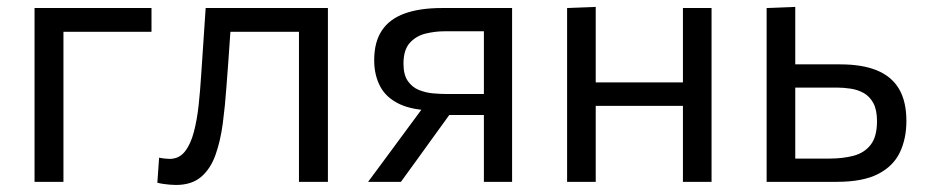

<svg xmlns="http://www.w3.org/2000/svg" viewBox="-20 -519 2643 548"><path d="M78.6 0Q78.6 -55.3 78.6 -106.4Q78.6 -157.6 78.6 -218.8V-268.8Q78.6 -313.3 78.6 -351.1Q78.6 -389 78.6 -424.2Q78.6 -459.5 78.6 -496.2H412.4V-428.3Q363.2 -428.3 312.6 -428.3Q262 -428.3 214.1 -428.3H111.9L161.1 -483Q161.1 -447.5 161.1 -414.7Q161.1 -381.8 161.1 -346.6Q161.1 -311.4 161.1 -268.8V-218.8Q161.1 -157.6 161.1 -106.4Q161.1 -55.3 161.1 0Z M482.2 8.9Q474.4 8.9 465 8.1Q455.5 7.4 446.3 6Q437 4.6 429.1 2.6L434.1 -69Q442.3 -67.2 450.7 -66.4Q459.2 -65.5 463.9 -65.5Q491.2 -65.5 507.8 -86.6Q524.3 -107.7 533.4 -142.6Q542.5 -177.5 547 -219.2Q551.4 -261 554 -302.2Q557.2 -351.2 560.6 -400.3Q563.9 -449.5 567 -496.2H915.9Q915.9 -459.5 915.9 -424.2Q915.9 -389 915.9 -351.1Q915.9 -313.3 915.9 -268.8V-218.8Q915.9 -157.6 915.9 -106.4Q915.9 -55.3 915.9 0H833.3Q833.3 -55.3 833.3 -106.4Q833.3 -157.6 833.3 -218.8V-268.8Q833.3 -311.4 833.3 -346.6Q833.3 -381.8 833.3 -414.7Q833.3 -447.5 833.3 -483L882.4 -428.3H598.9L641.5 -483Q639 -449.5 636.6 -414.1Q634.2 -378.7 631.7 -343.2Q629.3 -307.8 626.4 -272.8Q622.5 -216.8 615.8 -166.1Q609 -115.4 594.7 -75.9Q580.4 -36.4 553.6 -13.8Q526.8 8.9 482.2 8.9Z M1030.6 0Q1057.3 -35.9 1084 -72.1Q1110.7 -108.4 1136.3 -143L1209.5 -242.2L1223.5 -203.6Q1159 -203.6 1120.5 -221.9Q1082 -240.1 1065 -272.6Q1048 -305 1048 -347.1Q1048 -399.3 1070 -432.1Q1091.9 -464.9 1135 -480.5Q1178.2 -496.1 1241.3 -496.1Q1277 -496.1 1314.6 -496.1Q1352.2 -496.1 1385.7 -496.1Q1419.2 -496.1 1441.6 -496.1Q1441.6 -459.5 1441.6 -424.2Q1441.6 -388.9 1441.6 -351.1Q1441.6 -313.3 1441.6 -268.9V-218.9Q1441.6 -157.5 1441.6 -106.4Q1441.6 -55.3 1441.6 0H1361.1Q1361.1 -32.7 1361.1 -63.2Q1361.1 -93.7 1361.1 -125.8Q1361.1 -157.9 1361.1 -193.7V-269.2Q1361.1 -313.2 1361.1 -352Q1361.1 -390.7 1361.1 -429.7H1248.4Q1221.6 -429.7 1194.6 -423.1Q1167.7 -416.5 1149.7 -396.7Q1131.6 -376.9 1131.6 -337.3Q1131.6 -305.5 1144.1 -287.6Q1156.6 -269.8 1175.8 -262.1Q1195 -254.4 1216.4 -252.5Q1237.7 -250.7 1255.1 -250.7H1375V-190.7H1240.4L1285.6 -222.9L1222.6 -135.9Q1198.2 -102 1173.5 -67.8Q1148.8 -33.6 1124.3 0Z M1598.6 0Q1598.6 -55.3 1598.6 -106.4Q1598.6 -157.6 1598.6 -218.8V-268.8Q1598.6 -313.3 1598.6 -351.1Q1598.6 -389 1598.6 -424.2Q1598.6 -459.5 1598.6 -496.2L1680.3 -499.3Q1680.3 -462.5 1680.3 -426.6Q1680.3 -390.7 1680.3 -352.4Q1680.3 -314.1 1680.3 -268.8V-218.8Q1680.3 -157.6 1680.3 -106.4Q1680.3 -55.3 1680.3 0ZM1647.3 -216.8V-283.9H1965.8V-216.8ZM1929.2 0Q1929.2 -55.3 1929.2 -106.4Q1929.2 -157.6 1929.2 -218.8V-268.8Q1929.2 -313.3 1929.2 -351.1Q1929.2 -389 1929.2 -424.2Q1929.2 -459.5 1929.2 -496.2H2010.9Q2010.9 -459.5 2010.9 -424.2Q2010.9 -389 2010.9 -351.1Q2010.9 -313.3 2010.9 -268.8V-218.8Q2010.9 -157.6 2010.9 -106.4Q2010.9 -55.3 2010.9 0Z M2168.1 0Q2168.1 -55.3 2168.1 -106.4Q2168.1 -157.5 2168.1 -218.9V-268.9Q2168.1 -313.3 2168.1 -351.1Q2168.1 -388.9 2168.1 -424.2Q2168.1 -459.5 2168.1 -496.1L2249.8 -499.3Q2249.8 -445.8 2249.8 -395.2Q2249.8 -344.6 2249.8 -286.8Q2249.8 -226.3 2249.8 -174.2Q2249.8 -122.2 2249.8 -66.4H2348.2Q2385.7 -66.4 2416.4 -74.5Q2447.1 -82.7 2465.1 -105.8Q2483.1 -128.9 2483.1 -173.1Q2483.1 -205.5 2472.7 -224.7Q2462.3 -243.8 2445.4 -253.4Q2428.4 -262.9 2408.4 -265.9Q2388.4 -269 2369.4 -269H2238.1L2216.5 -335.3Q2247.2 -335.3 2292.8 -335.3Q2338.5 -335.3 2378.3 -335.3Q2441.1 -335.3 2482.9 -318.1Q2524.8 -300.9 2545.9 -265.3Q2567 -229.6 2567 -173.7Q2567 -123.1 2548.3 -83.9Q2529.6 -44.7 2486.1 -22.3Q2442.6 0 2368 0Q2308.3 0 2256.7 0Q2205.2 0 2168.1 0Z"/></svg>

Font: Commissioner Thin
Style: Regular
Weight: 100
Designer: Kostas Bartsokas
Foundry: Kostas Bartsokas
Version: Version 1.001;gftools[0.9.23]